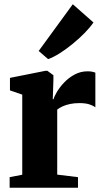

<svg xmlns="http://www.w3.org/2000/svg" viewBox="-20 -886 490 906"><path d="M25.5 0V-50L85 -61.5V-439.5L27 -459.5V-518.5L195 -552H203.5L232 -531V-507L229 -417.5H232.5Q236 -431 249 -453Q262 -475 283.2 -497.2Q304.5 -519.5 332.5 -534.5Q360.5 -549.5 393.5 -549.5Q406.5 -549.5 415.5 -547.5Q424.5 -545.5 430 -543V-379.5Q420 -387.5 401.8 -393.5Q383.5 -399.5 354 -399.5Q330 -399.5 310.2 -395.2Q290.5 -391 275.2 -384Q260 -377 250 -369V-62L348 -50V0ZM206.5 -607.5 162.5 -645.5 323.5 -866 421 -780Q405.5 -757 379.8 -730.8Q354 -704.5 323.5 -679.5Q293 -654.5 262.8 -635.2Q232.5 -616 208 -607.5Z"/></svg>

Font: Merriweather 60pt Black
Style: Regular
Weight: 900
Version: Version 2.100